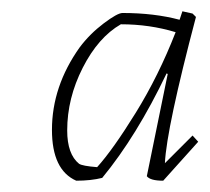

<svg xmlns="http://www.w3.org/2000/svg" viewBox="-20 -721 371 340"><path d="M115 -401Q72 -420 72 -491Q72 -568 121 -637Q139 -661 163.5 -679.5Q188 -698 197 -698Q253 -698 298 -686L303 -701L321 -697L327 -691Q275 -494 272 -432L321 -481L331 -470L269 -401Q246 -401 240 -409L277 -590L275 -591Q222 -480 161 -406Q141 -401 115 -401ZM152 -425Q180 -456 220.5 -521.5Q261 -587 291 -664Q245 -678 194 -678Q154 -655 126.5 -601Q99 -547 99 -490Q99 -448 120 -431Q126 -427 152 -425Z"/></svg>

Font: Albura ExtraLight
Style: Italic
Weight: 156
Italic angle: -7°
Designer: Mercedes Jáuregui
Foundry: Omnibus-Type Team
Version: Version 1.000